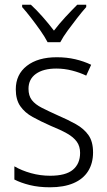

<svg xmlns="http://www.w3.org/2000/svg" viewBox="-20 -785 456 815"><path d="M375 -138Q375 -92 354 -58.5Q333 -25 292 -7.5Q251 10 192 10Q144 10 106 0.5Q68 -9 41 -23V-79Q72 -61 111.5 -50Q151 -39 193 -39Q259 -39 289.5 -64.5Q320 -90 320 -136Q320 -164 306 -183.5Q292 -203 264.5 -218.5Q237 -234 195 -251Q152 -270 118.5 -288.5Q85 -307 66 -334.5Q47 -362 47 -406Q47 -469 94 -505.5Q141 -542 221 -542Q263 -542 299.5 -533.5Q336 -525 367 -510L346 -464Q319 -477 286 -485.5Q253 -494 219 -494Q164 -494 132.5 -471.5Q101 -449 101 -408Q101 -379 115 -360.5Q129 -342 157.5 -327.5Q186 -313 226 -295Q268 -277 302 -258Q336 -239 355.5 -211.5Q375 -184 375 -138ZM182 -606Q170 -629 151 -656Q132 -683 111.5 -709.5Q91 -736 74 -755V-765H111Q135 -743 161 -713.5Q187 -684 209 -655Q232 -685 257 -712Q282 -739 308 -765H346V-755Q329 -736 308 -709Q287 -682 267.5 -655.5Q248 -629 236 -606Z"/></svg>

Font: Noto Sans Hebrew SemiCondensed Light
Style: Regular
Weight: 300
Width: 4
Designer: Monotype Design Team
Foundry: Monotype Imaging Inc.
Version: Version 2.003